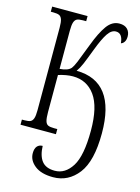

<svg xmlns="http://www.w3.org/2000/svg" viewBox="-141 -797 815 1121"><g transform="rotate(15 267.0 -236.5)"><path d="M144 142Q144 114 156 100Q168 86 189 86Q191 145 215.5 176.5Q240 208 294 208Q357 208 397.5 143.5Q438 79 438 -73Q438 -216 389 -284Q340 -352 255 -352Q217 -352 168 -337V-113Q168 -77 173 -59.5Q178 -42 190 -36.5Q202 -31 226 -31H246V0H32V-31H48Q72 -31 83.5 -36.5Q95 -42 100.5 -58Q106 -74 106 -108V-606Q106 -640 100.5 -656Q95 -672 83.5 -677.5Q72 -683 48 -683H32V-714H246V-683H226Q202 -683 190.5 -677.5Q179 -672 173.5 -655.5Q168 -639 168 -604V-374Q217 -377 236 -399Q246 -412 258.5 -442Q271 -472 293 -531L302 -554Q332 -634 363 -677Q394 -720 438 -720Q470 -720 486.5 -703Q503 -686 503 -659Q503 -639 495 -626.5Q487 -614 475 -611Q470 -670 430 -670Q403 -670 381 -637.5Q359 -605 332 -534Q307 -468 294.5 -439Q282 -410 267 -389Q504 -387 504 -74Q504 94 445 170.5Q386 247 294 247Q222 247 183 216Q144 185 144 142Z"/></g></svg>

Font: Noto Serif CondLight
Style: Regular
Weight: 300
Width: 3
Designer: Monotype Design Team
Foundry: Monotype Imaging Inc.
Version: Version 1.001